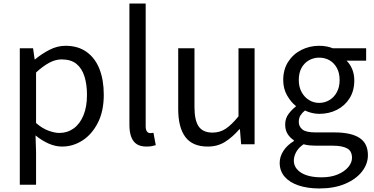

<svg xmlns="http://www.w3.org/2000/svg" viewBox="-20 -816 2115 1086"><path d="M92 229V-543H167L176 -480H178Q215 -511 259.5 -534Q304 -557 351 -557Q421 -557 469.5 -522.5Q518 -488 542.5 -426Q567 -364 567 -280Q567 -187 533.5 -121.5Q500 -56 446.5 -21.5Q393 13 331 13Q294 13 256 -3.5Q218 -20 181 -50L184 45V229ZM316 -64Q361 -64 396.5 -89.5Q432 -115 452 -163.5Q472 -212 472 -279Q472 -339 457.5 -384.5Q443 -430 412 -455Q381 -480 328 -480Q294 -480 258.5 -461Q223 -442 184 -406V-120Q220 -89 255 -76.5Q290 -64 316 -64Z M808 13Q774 13 753 -1Q732 -15 722 -42.5Q712 -70 712 -108V-796H804V-102Q804 -81 811.5 -72Q819 -63 829 -63Q833 -63 837 -63.5Q841 -64 848 -65L861 5Q851 8 839 10.5Q827 13 808 13Z M1155 13Q1069 13 1028.5 -41Q988 -95 988 -199V-543H1080V-210Q1080 -135 1104 -100.5Q1128 -66 1182 -66Q1224 -66 1257 -88Q1290 -110 1329 -158V-543H1420V0H1344L1337 -85H1334Q1296 -41 1253.5 -14Q1211 13 1155 13Z M1786 250Q1720 250 1669 233Q1618 216 1590 183.5Q1562 151 1562 105Q1562 70 1583 37.5Q1604 5 1642 -18V-23Q1621 -36 1607 -58Q1593 -80 1593 -112Q1593 -146 1612.5 -172Q1632 -198 1653 -213V-217Q1626 -238 1604 -276Q1582 -314 1582 -363Q1582 -423 1610 -466.5Q1638 -510 1684.5 -533.5Q1731 -557 1785 -557Q1809 -557 1828.5 -553Q1848 -549 1862 -543H2051V-473H1940Q1960 -454 1972 -425Q1984 -396 1984 -361Q1984 -303 1957.5 -260.5Q1931 -218 1886 -195Q1841 -172 1785 -172Q1766 -172 1744.5 -177Q1723 -182 1705 -191Q1690 -179 1680 -164Q1670 -149 1670 -126Q1670 -101 1690 -84Q1710 -67 1765 -67H1872Q1966 -67 2013.5 -36Q2061 -5 2061 62Q2061 112 2027 155Q1993 198 1931.5 224Q1870 250 1786 250ZM1785 -234Q1817 -234 1843.5 -250Q1870 -266 1885.5 -295Q1901 -324 1901 -363Q1901 -403 1885.5 -431.5Q1870 -460 1844 -475Q1818 -490 1785 -490Q1754 -490 1727.5 -475Q1701 -460 1685.5 -432Q1670 -404 1670 -363Q1670 -324 1686 -295Q1702 -266 1728 -250Q1754 -234 1785 -234ZM1799 187Q1851 187 1889.5 171Q1928 155 1949.5 129.5Q1971 104 1971 77Q1971 38 1943 23Q1915 8 1861 8H1767Q1752 8 1733.5 6.5Q1715 5 1697 0Q1668 20 1655 44.5Q1642 69 1642 92Q1642 135 1683.5 161Q1725 187 1799 187Z"/></svg>

Font: Noto Sans TC Thin
Style: Regular
Weight: 400
Version: Version 2.004-H2;hotconv 1.0.118;makeotfexe 2.5.65603